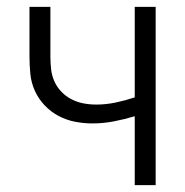

<svg xmlns="http://www.w3.org/2000/svg" viewBox="-20 -540 540 560"><path d="M373 0V-201Q343 -192 312 -186Q281 -180 249 -180Q224 -180 198.5 -185Q173 -190 150.5 -202Q128 -214 110 -233Q92 -252 81.5 -275.5Q71 -299 68.5 -324.5Q66 -350 66 -375V-520H127V-375Q127 -357 129 -338.5Q131 -320 138.5 -303Q146 -286 159 -272.5Q172 -259 188.5 -250.5Q205 -242 223.5 -238.5Q242 -235 261 -235Q289 -235 317.5 -241Q346 -247 373 -256V-520H434V0Z"/></svg>

Font: Iosevka SS18 Light
Style: Regular
Weight: 300
Monospace: yes
Designer: Belleve Invis
Foundry: Belleve Invis
Version: Version 25.1.1; ttfautohint (v1.8.4)